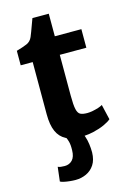

<svg xmlns="http://www.w3.org/2000/svg" viewBox="-135 -750 714 1044"><g transform="rotate(-15 222.0 -228.5)"><path d="M71 213 80.5 132.5Q87.5 136 97.2 137.2Q107 138.5 119 138.5Q145 138.5 162 120.8Q179 103 179.5 65.5Q180.5 34.5 175 16Q171.5 3.5 167 -6L162 -8.5Q129 -25.5 112.8 -62Q96.5 -98.5 96.5 -158.5V-452.5H29V-534Q66 -544.5 88.2 -554Q110.5 -563.5 120.5 -587Q125.5 -598.5 131.2 -614Q137 -629.5 143.5 -647.5Q150 -665.5 157 -684H249V-557H398.5V-452.5H249V-223Q249 -170 254.5 -145.8Q260 -121.5 273.5 -114.8Q287 -108 312.5 -108Q325.5 -108 342.5 -111.2Q359.5 -114.5 375 -119.5Q390.5 -124.5 399 -130L419 -44.5Q405.5 -32.5 378.5 -20.2Q351.5 -8 317 0Q291.5 6 265.5 7.5Q267 11 268 14.5Q275 34 278.2 58Q281.5 82 281.5 105.5Q280.5 147.5 263 174.2Q245.5 201 217.2 214Q189 227 156.5 227Q142 227 124.5 225.2Q107 223.5 92.2 220.2Q77.5 217 71 213Z"/></g></svg>

Font: Koeln Type Sans
Style: Bold
Weight: 700
Designer: Eben Sorkin
Foundry: Eben Sorkin
Version: Version 2.001